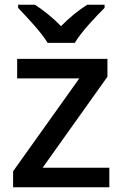

<svg xmlns="http://www.w3.org/2000/svg" viewBox="-20 -852 515 806"><path d="M180 -672H294C320 -717 382 -782 419 -819V-832H346C311 -810 271 -778 236 -742C202 -778 162 -809 127 -832H56V-819C92 -781 153 -717 180 -672ZM439 -66V-148H159L431 -530V-605H52V-523H313L35 -133V-66Z"/></svg>

Font: Noto Sans Malayalam UI Medium
Style: Regular
Weight: 500
Designer: Jelle Bosma - Monotype Design Team
Foundry: Monotype Imaging Inc.
Version: Version 2.104